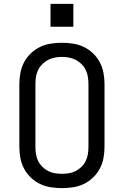

<svg xmlns="http://www.w3.org/2000/svg" viewBox="-20 -964 640 992"><path d="M300 8Q271 8 242 3.5Q213 -1 187 -13.5Q161 -26 139.5 -46.5Q118 -67 104.5 -92.5Q91 -118 85.5 -147Q80 -176 80 -205V-530Q80 -559 85.5 -588Q91 -617 104.5 -642.5Q118 -668 139.5 -688.5Q161 -709 187 -721.5Q213 -734 242 -738.5Q271 -743 300 -743Q329 -743 358 -738.5Q387 -734 413 -721.5Q439 -709 460.5 -688.5Q482 -668 495.5 -642.5Q509 -617 514.5 -588Q520 -559 520 -530V-205Q520 -176 514.5 -147Q509 -118 495.5 -92.5Q482 -67 460.5 -46.5Q439 -26 413 -13.5Q387 -1 358 3.5Q329 8 300 8ZM300 -66Q319 -66 337 -69Q355 -72 371.5 -80.5Q388 -89 401.5 -102.5Q415 -116 423 -132.5Q431 -149 434 -167.5Q437 -186 437 -205V-530Q437 -549 434 -567.5Q431 -586 423 -602.5Q415 -619 401.5 -632.5Q388 -646 371.5 -654.5Q355 -663 337 -666.5Q319 -670 300 -670Q281 -670 263 -666.5Q245 -663 228.5 -654.5Q212 -646 198.5 -632.5Q185 -619 177 -602.5Q169 -586 166 -567.5Q163 -549 163 -530V-205Q163 -186 166 -167.5Q169 -149 177 -132.5Q185 -116 198.5 -102.5Q212 -89 228.5 -80.5Q245 -72 263 -69Q281 -66 300 -66ZM241 -826V-944H359V-826Z"/></svg>

Font: Iosevka SS04 Extended
Style: Regular
Weight: 400
Width: 7
Monospace: yes
Designer: Belleve Invis
Foundry: Belleve Invis
Version: Version 19.0.0; ttfautohint (v1.8.4)